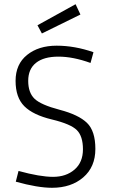

<svg xmlns="http://www.w3.org/2000/svg" viewBox="-20 -882 540 912"><path d="M158 -762 339 -862 362 -813 179 -723ZM424 -634 410 -583Q327 -613 257.5 -613Q188 -613 151 -583.5Q114 -554 114 -498Q114 -442 144 -413Q174 -384 263.5 -360.5Q353 -337 393 -298.5Q433 -260 433 -174.5Q433 -89 375.5 -39.5Q318 10 227 10Q159 10 55 -19L68 -70Q170 -42 232 -42Q294 -42 334 -76.5Q374 -111 374 -173Q374 -235 345 -264Q316 -293 226.5 -314.5Q137 -336 95.5 -377.5Q54 -419 54 -498Q54 -577 108.5 -621Q163 -665 249 -665Q335 -665 424 -634Z"/></svg>

Font: Lekton
Style: Regular
Weight: 400
Designer: Paolo Mazzetti, Luciano Perondi, Raffaele Flato, Elena Papassissa, Emilio Macchia, Michela Povoleri, Tobias Seemiller, R
Version: Version 34.000